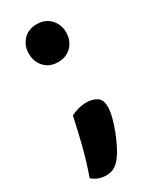

<svg xmlns="http://www.w3.org/2000/svg" viewBox="-159 -518 553 682"><g transform="rotate(-30 117.5 -176.5)"><path d="M42 -394Q42 -426 62.5 -448.5Q83 -471 118 -471Q153 -471 174 -448.5Q195 -426 195 -394Q195 -361 174 -338.5Q153 -316 118 -316Q83 -316 62.5 -338.5Q42 -361 42 -394ZM127 83Q114 101 99.5 109.5Q85 118 65 118Q32 118 8 97Q17 72 26 43Q35 14 42.5 -16Q50 -46 56.5 -74Q63 -102 68 -126Q81 -133 98 -137.5Q115 -142 132 -142Q157 -142 174 -131Q191 -120 191 -91Q191 -72 184.5 -47.5Q178 -23 168.5 1.5Q159 26 148 48Q137 70 127 83Z"/></g></svg>

Font: Baloo Bhai 2 SemiBold
Style: Regular
Weight: 600
Designer: Supriya Tembe, Noopur Datye and Ek Type
Foundry: Ek Type
Version: Version 1.640;PS 1.000;hotconv 16.6.51;makeotf.lib2.5.65220;